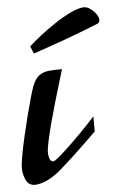

<svg xmlns="http://www.w3.org/2000/svg" viewBox="-48 -645 430 694"><g transform="rotate(-5 167.0 -298.0)"><path d="M51.8 14.2Q28.3 14.2 18.6 -6.6Q8.8 -27.3 8.8 -49.8Q8.8 -65.4 14.4 -96.4Q20 -127.4 28.6 -164.8Q37.1 -202.1 46.6 -239Q56.2 -275.9 64.2 -304Q72.3 -332 76.7 -342.8Q86.9 -369.1 101.8 -379.6Q116.7 -390.1 137.2 -392.1Q157.7 -394 184.6 -394Q179.7 -377.4 170.4 -347.2Q161.1 -316.9 150.4 -280Q139.6 -243.2 129.9 -206.8Q120.1 -170.4 113.8 -141.1Q107.4 -111.8 107.4 -97.2Q107.4 -90.3 110.6 -77.6Q113.8 -64.9 124.5 -64.9Q130.4 -64.9 151.1 -83Q171.9 -101.1 198.2 -126.7Q224.6 -152.3 248 -176.8Q271.5 -201.2 282.7 -213.9V-159.2Q200.2 -78.1 148.4 -33.2Q96.7 11.7 51.8 14.2ZM88.4 -459 77.1 -485.8Q93.8 -501.5 120.1 -522Q146.5 -542.5 176.3 -562.3Q206.1 -582 234.1 -595.5Q262.2 -608.9 282.2 -609.9Q293.9 -609.9 305.9 -601.3Q317.9 -592.8 326.2 -581.3Q334.5 -569.8 334.5 -560.1Q334.5 -548.3 325.2 -545.9L282.2 -528.8Q244.6 -514.2 206.5 -500.2Q168.5 -486.3 137.2 -475.8Q106 -465.3 88.4 -459Z"/></g></svg>

Font: Norican
Style: Regular
Weight: 400
Designer: Vernon Adams
Foundry: Vernon Adams
Version: Version 1.100; ttfautohint (v1.8.4.7-5d5b);gftools[0.9.33]